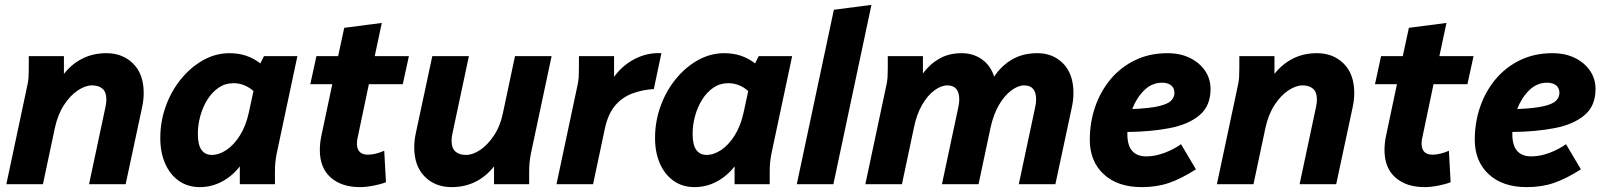

<svg xmlns="http://www.w3.org/2000/svg" viewBox="-20 -755 6580 787"><path d="M6 0 91 -400Q96 -421 97 -437.5Q98 -454 98 -476V-525H242V-452Q273 -492 317 -514.5Q361 -537 416 -537Q483 -537 526 -494Q569 -451 569 -374Q569 -344 562 -313L495 0H345L412 -315Q414 -324 415 -332Q416 -340 416 -347Q416 -377 400.5 -391Q385 -405 357 -405Q330 -405 299 -384.5Q268 -364 242.5 -325Q217 -286 205 -231L156 0Z M637 -189Q637 -257 659.5 -319.5Q682 -382 722 -431Q762 -480 813 -508.5Q864 -537 921 -537Q994 -537 1047 -495L1062 -525H1199L1114 -125Q1110 -104 1108.5 -87.5Q1107 -71 1107 -49V0H963V-73Q932 -33 889.5 -10.5Q847 12 799 12Q750 12 713.5 -13.5Q677 -39 657 -84.5Q637 -130 637 -189ZM791 -207Q791 -161 806 -140.5Q821 -120 848 -120Q878 -120 908.5 -140.5Q939 -161 963.5 -200Q988 -239 1000 -294L1019 -382Q982 -414 937 -414Q903 -414 876 -395.5Q849 -377 830 -346.5Q811 -316 801 -279.5Q791 -243 791 -207Z M1252 -410 1277 -525H1366L1391 -641L1545 -661L1516 -525H1656L1631 -410H1492L1446 -191Q1443 -178 1443 -167Q1443 -121 1488 -121Q1518 -121 1555 -137L1562 -8Q1538 1 1509 6.5Q1480 12 1456 12Q1380 12 1335.5 -27.5Q1291 -67 1291 -140Q1291 -167 1297 -197L1342 -410Z M1678 -151Q1678 -181 1685 -212L1752 -525H1902L1835 -210Q1831 -194 1831 -178Q1831 -148 1846.5 -134Q1862 -120 1890 -120Q1918 -120 1948.5 -140.5Q1979 -161 2005 -200Q2031 -239 2042 -294L2091 -525H2241L2156 -125Q2152 -104 2150.5 -87.5Q2149 -71 2149 -49V0H2005V-73Q1974 -33 1930 -10.5Q1886 12 1831 12Q1764 12 1721 -31Q1678 -74 1678 -151Z M2261 0 2346 -400Q2351 -421 2352 -437.5Q2353 -454 2353 -476V-525H2497V-440Q2533 -489 2584 -514.5Q2635 -540 2691 -537L2660 -390Q2612 -387 2571 -371.5Q2530 -356 2501.5 -322.5Q2473 -289 2460 -231L2411 0Z M2665 -189Q2665 -257 2687.5 -319.5Q2710 -382 2750 -431Q2790 -480 2841 -508.5Q2892 -537 2949 -537Q3022 -537 3075 -495L3090 -525H3227L3142 -125Q3138 -104 3136.5 -87.5Q3135 -71 3135 -49V0H2991V-73Q2960 -33 2917.5 -10.5Q2875 12 2827 12Q2778 12 2741.5 -13.5Q2705 -39 2685 -84.5Q2665 -130 2665 -189ZM2819 -207Q2819 -161 2834 -140.5Q2849 -120 2876 -120Q2906 -120 2936.5 -140.5Q2967 -161 2991.5 -200Q3016 -239 3028 -294L3047 -382Q3010 -414 2965 -414Q2931 -414 2904 -395.5Q2877 -377 2858 -346.5Q2839 -316 2829 -279.5Q2819 -243 2819 -207Z M3246 0 3398 -715 3552 -735 3396 0Z M3527 0 3612 -400Q3617 -421 3618 -437.5Q3619 -454 3619 -476V-525H3763V-454Q3792 -493 3831 -515Q3870 -537 3922 -537Q3969 -537 4004.5 -512Q4040 -487 4055 -441Q4085 -486 4129 -511.5Q4173 -537 4232 -537Q4297 -537 4338.5 -494Q4380 -451 4380 -374Q4380 -344 4373 -313L4306 0H4156L4223 -315Q4225 -324 4226 -332Q4227 -340 4227 -347Q4227 -405 4178 -405Q4153 -405 4125 -384Q4097 -363 4074.5 -324.5Q4052 -286 4040 -231L3991 0H3841L3908 -315Q3910 -324 3911 -332Q3912 -340 3912 -347Q3912 -405 3863 -405Q3838 -405 3810 -384.5Q3782 -364 3759.5 -325Q3737 -286 3726 -231L3677 0Z M4447 -182Q4447 -253 4469 -317Q4491 -381 4532.5 -430.5Q4574 -480 4633 -508.5Q4692 -537 4765 -537Q4818 -537 4857.5 -517.5Q4897 -498 4919.5 -465Q4942 -432 4942 -390Q4942 -321 4897 -283Q4852 -245 4775 -230Q4698 -215 4601 -214Q4601 -210 4601 -205Q4601 -114 4679 -114Q4714 -114 4752 -128Q4790 -142 4821 -164L4882 -61Q4823 -23 4772.5 -5.5Q4722 12 4660 12Q4561 12 4504 -41Q4447 -94 4447 -182ZM4744 -416Q4701 -416 4669.5 -384.5Q4638 -353 4621 -308Q4693 -311 4730.5 -320Q4768 -329 4781 -343Q4794 -357 4794 -374Q4794 -394 4780.5 -405Q4767 -416 4744 -416Z M4968 0 5053 -400Q5058 -421 5059 -437.5Q5060 -454 5060 -476V-525H5204V-452Q5235 -492 5279 -514.5Q5323 -537 5378 -537Q5445 -537 5488 -494Q5531 -451 5531 -374Q5531 -344 5524 -313L5457 0H5307L5374 -315Q5376 -324 5377 -332Q5378 -340 5378 -347Q5378 -377 5362.5 -391Q5347 -405 5319 -405Q5292 -405 5261 -384.5Q5230 -364 5204.5 -325Q5179 -286 5167 -231L5118 0Z M5616 -410 5641 -525H5730L5755 -641L5909 -661L5880 -525H6020L5995 -410H5856L5810 -191Q5807 -178 5807 -167Q5807 -121 5852 -121Q5882 -121 5919 -137L5926 -8Q5902 1 5873 6.5Q5844 12 5820 12Q5744 12 5699.5 -27.5Q5655 -67 5655 -140Q5655 -167 5661 -197L5706 -410Z M6025 -182Q6025 -253 6047 -317Q6069 -381 6110.5 -430.5Q6152 -480 6211 -508.5Q6270 -537 6343 -537Q6396 -537 6435.5 -517.5Q6475 -498 6497.5 -465Q6520 -432 6520 -390Q6520 -321 6475 -283Q6430 -245 6353 -230Q6276 -215 6179 -214Q6179 -210 6179 -205Q6179 -114 6257 -114Q6292 -114 6330 -128Q6368 -142 6399 -164L6460 -61Q6401 -23 6350.5 -5.5Q6300 12 6238 12Q6139 12 6082 -41Q6025 -94 6025 -182ZM6322 -416Q6279 -416 6247.5 -384.5Q6216 -353 6199 -308Q6271 -311 6308.5 -320Q6346 -329 6359 -343Q6372 -357 6372 -374Q6372 -394 6358.5 -405Q6345 -416 6322 -416Z"/></svg>

Font: Radio Canada
Style: Bold Italic
Weight: 700
Italic angle: -12°
Designer: Charles Daoud, Etienne Aubert Bonn, Alexandre Saumier Demers, Jacques Le Bailly
Foundry: Radio-Canada
Version: Version 2.104; ttfautohint (v1.8.4.7-5d5b);gftools[0.9.28.de